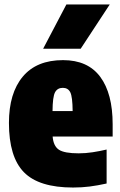

<svg xmlns="http://www.w3.org/2000/svg" viewBox="-20 -828 539 859"><path d="M307 11Q154 11 87 -57.5Q20 -126 20 -278Q20 -411 81.8 -485Q143.5 -559 262 -559Q373 -559 428.5 -484.2Q484 -409.5 484 -272V-217H215.5Q219 -174.5 243.5 -158.2Q268 -142 332 -142Q363 -142 394.2 -146.8Q425.5 -151.5 457 -159V-7Q416.5 2 381.2 6.5Q346 11 307 11ZM261 -435Q237 -435 226.2 -415Q215.5 -395 215 -331H305Q304.5 -395 294.5 -415Q284.5 -435 261 -435ZM173 -610 277 -808H471L341 -610Z"/></svg>

Font: Encode Sans Condensed Black
Style: Regular
Weight: 900
Width: 3
Designer: Multiple Designers
Foundry: Impallari Type
Version: Version 3.000; ttfautohint (v1.8.3) -l 8 -r 50 -G 200 -x 14 